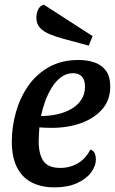

<svg xmlns="http://www.w3.org/2000/svg" viewBox="-20 -789 497 829"><path d="M215 20Q158 20 116.5 -1.5Q75 -23 53 -67Q31 -111 31 -178Q31 -241 48.5 -303.5Q66 -366 101 -417Q136 -468 190.5 -499Q245 -530 319 -530Q358 -530 389 -519Q420 -508 438 -483Q456 -458 456 -415Q456 -357 421.5 -317.5Q387 -278 330 -257.5Q273 -237 204 -237Q191 -237 175.5 -237.5Q160 -238 150 -239Q149 -223 148 -207.5Q147 -192 147 -179Q147 -125 167 -94.5Q187 -64 240 -64Q283 -64 317 -84.5Q351 -105 370 -143Q384 -139 389 -127Q394 -115 394 -102Q394 -72 373 -44Q352 -16 312 2Q272 20 215 20ZM157 -288Q191 -288 224.5 -295Q258 -302 286 -317.5Q314 -333 330.5 -357.5Q347 -382 347 -415Q347 -444 333.5 -458.5Q320 -473 295 -473Q267 -473 243.5 -455.5Q220 -438 203 -410Q186 -382 174.5 -350Q163 -318 157 -288ZM363 -592 252 -622Q223 -630 196.5 -640.5Q170 -651 153.5 -668Q137 -685 137 -713Q137 -730 144 -746.5Q151 -763 169 -769L380 -633Z"/></svg>

Font: Sansita Swashed Light
Style: Regular
Weight: 400
Version: Version 1.003